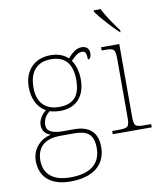

<svg xmlns="http://www.w3.org/2000/svg" viewBox="-105 -850 999 1174"><g transform="rotate(-10 395.0 -263.0)"><path d="M237 240C384 240 458 170 458 65C458 -27 408 -71 313 -71H244C190 -71 144 -82 144 -126C144 -164 163 -188 186 -206C196 -200 234 -196 250 -196C354 -196 407 -264 407 -364C407 -417 391 -460 373 -485C398 -510 415 -529 445 -529C463 -529 471 -514 471 -476C485 -476 492 -490 492 -513C492 -537 478 -557 445 -557C406 -557 376 -523 358 -503C334 -526 298 -542 250 -542C144 -542 85 -470 85 -372C85 -311 106 -247 164 -216C148 -204 116 -170 116 -132C116 -93 138 -72 168 -63C111 -53 49 -2 49 80C49 179 115 240 237 240ZM247 -221C169 -221 113 -265 113 -364C113 -472 169 -517 247 -517C331 -517 379 -472 379 -365C379 -258 329 -221 247 -221ZM241 215C118 215 77 152 77 82C77 -11 140 -46 220 -46H311C388 -46 430 -21 430 66C430 162 367 215 241 215Z M694 -606H696V-619C667 -657 622 -721 601 -766H558V-756C583 -721 653 -642 694 -606ZM541 0H783V-20H755C680 -20 676 -24 676 -94V-536H563V-516H581C640 -516 648 -511 648 -442V-94C648 -24 643 -20 571 -20H541Z"/></g></svg>

Font: Noto Serif Sinhala Thin
Style: Regular
Weight: 100
Designer: Jelle Bosma - Monotype Design Team
Foundry: Monotype Imaging Inc.
Version: Version 2.007